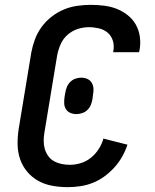

<svg xmlns="http://www.w3.org/2000/svg" viewBox="-20 -763 640 791"><path d="M259 8Q227 8 196 2.5Q165 -3 138.5 -17.5Q112 -32 92.5 -55Q73 -78 63 -107Q53 -136 52.5 -168Q52 -200 57 -232L109 -547Q114 -574 124 -601Q134 -628 151.5 -652Q169 -676 193 -694.5Q217 -713 243.5 -724Q270 -735 298.5 -739Q327 -743 354 -743Q382 -743 409.5 -739.5Q437 -736 461 -726.5Q485 -717 505.5 -701Q526 -685 539 -662.5Q552 -640 556 -612.5Q560 -585 555 -557L553 -548H446L447 -553Q451 -575 445 -595Q439 -615 424 -628Q409 -641 388 -646Q367 -651 346 -651Q322 -651 298.5 -643Q275 -635 256.5 -618Q238 -601 228.5 -578Q219 -555 215 -532L163 -217Q160 -200 160 -182.5Q160 -165 164.5 -149.5Q169 -134 178.5 -120.5Q188 -107 202.5 -99Q217 -91 233.5 -87.5Q250 -84 268 -84Q290 -84 313 -91Q336 -98 355 -113.5Q374 -129 387 -149.5Q400 -170 406 -192L505 -167Q497 -142 483.5 -118Q470 -94 451.5 -73.5Q433 -53 410.5 -36.5Q388 -20 363 -10Q338 0 311.5 4Q285 8 259 8ZM295 -293Q281 -293 269.5 -298Q258 -303 251.5 -313.5Q245 -324 244.5 -337Q244 -350 246 -364L249 -381Q251 -393 255.5 -404.5Q260 -416 269.5 -425.5Q279 -435 291 -439Q303 -443 314 -443Q328 -443 339.5 -438Q351 -433 357.5 -422.5Q364 -412 365 -399Q366 -386 363 -372L361 -355Q359 -343 354.5 -331.5Q350 -320 340.5 -310.5Q331 -301 318.5 -297Q306 -293 295 -293Z"/></svg>

Font: Iosevka Aile Semibold
Style: Italic
Weight: 600
Italic angle: -9°
Designer: Belleve Invis
Foundry: Belleve Invis
Version: Version 31.1.0; ttfautohint (v1.8.4)